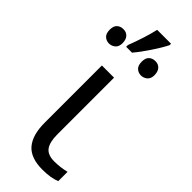

<svg xmlns="http://www.w3.org/2000/svg" viewBox="-288 -866 904 904"><g transform="rotate(45 164.0 -414.0)"><path d="M82 -154.8V-535.2H163.1V-157.2Q163.1 -106.4 180.7 -82Q198.2 -57.6 241.2 -57.1Q283.7 -57.1 321.8 -66.9V-4.9Q286.6 9.8 231 9.8Q152.3 9.8 117.2 -31.2Q82 -72.3 82 -154.8ZM201.7 -680.7Q201.7 -705.6 214.4 -716.8Q226.6 -728 246.1 -728Q265.6 -728 277.3 -715.3Q289.1 -702.6 289.6 -679.2Q290 -655.3 276.4 -643.6Q262.7 -631.8 245.1 -631.8Q227.5 -631.8 214.4 -643.6Q201.7 -655.3 201.7 -680.7ZM-11.2 -680.7Q-11.2 -705.6 1.5 -716.8Q13.7 -728 33.2 -728Q52.7 -728 64.5 -715.3Q76.2 -702.6 76.7 -679.2Q77.1 -655.3 63.5 -643.6Q49.8 -631.8 32.2 -631.8Q14.6 -631.8 1.5 -643.6Q-11.2 -655.3 -11.2 -680.7ZM239.7 -837.9V-828.1Q223.6 -795.9 194.3 -752Q165 -708 139.6 -678.2H100.6V-689.9Q132.3 -772.5 147.5 -837.9Z"/></g></svg>

Font: OpenSans
Style: Regular
Weight: 400
Foundry: Ascender Corporation
Version: Version 1.10